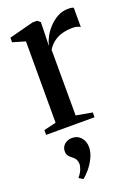

<svg xmlns="http://www.w3.org/2000/svg" viewBox="-148 -587 655 905"><g transform="rotate(-20 179.5 -134.0)"><path d="M13.5 0V-24L75 -38.5V-446.5L12 -465V-488L135 -520H157L172 -508L171.5 -475.5L169 -390L171.5 -396Q174.5 -412 186 -433.5Q197.5 -455 216.5 -475.5Q235.5 -496 260 -509.5Q284.5 -523 313 -523Q323.5 -523 330.2 -521.8Q337 -520.5 341 -518.5V-421.5Q336.5 -425 326.8 -428.2Q317 -431.5 303.5 -431.5Q276 -431.5 252 -425.2Q228 -419 208.8 -405Q189.5 -391 175 -368L175.5 -38.5L256.5 -24V0ZM184 123Q184 149 171.2 175.5Q158.5 202 140.8 223.2Q123 244.5 108 255.5H107L89 244.5L88.5 241Q101.5 226.5 108 210Q114.5 193.5 114.5 183Q114.5 171.5 110 161.5Q105.5 151.5 92 141.5Q82.5 135 76 126Q69.5 117 69.5 103Q69.5 88.5 77 77.8Q84.5 67 96.5 61.2Q108.5 55.5 121.5 55.5H124.5Q150.5 55.5 167.2 74.8Q184 94 184 123Z"/></g></svg>

Font: Merriweather 120pt
Style: Regular
Weight: 400
Version: Version 2.100